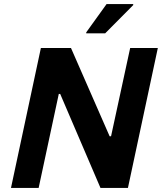

<svg xmlns="http://www.w3.org/2000/svg" viewBox="-20 -924 796 944"><path d="M34 0 181 -688H329L519 -254H526L620 -688H756L609 0H474L276 -462H269L170 0ZM404 -760V-765L504 -904H635V-899L497 -760Z"/></svg>

Font: Saira Thin SemiBold
Style: Italic
Weight: 600
Italic angle: -12°
Version: Version 1.101